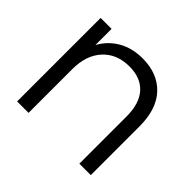

<svg xmlns="http://www.w3.org/2000/svg" viewBox="-138 -770 950 950"><g transform="rotate(45 337.0 -295.0)"><path d="M595.6 -340V0H515.6V-330Q515.6 -421.1 472.8 -468.3Q430 -515.6 351.1 -515.6Q263.3 -515.6 211.7 -459.4Q160 -403.3 160 -306.7V0H80V-584.4H156.7V-471.1Q186.7 -526.7 241.1 -558.3Q295.6 -590 368.9 -590Q473.3 -590 534.4 -526.1Q595.6 -462.2 595.6 -340Z"/></g></svg>

Font: Paperlogy 4 Regular
Style: Regular
Weight: 400
Designer: redesigned by Lee Juim, glyphs from Gmarket Sans & Montserrat
Foundry: PT&
Version: Version 1.001